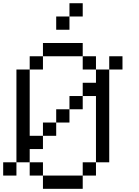

<svg xmlns="http://www.w3.org/2000/svg" viewBox="-20 -1187 873 1207"><path d="M0 -83.3V-166.7H83.3V-83.3ZM750 -833.3V-750H666.7V-833.3ZM333.3 -416.7V-333.3H250V-416.7ZM333.3 -500H416.7V-416.7H333.3ZM333.3 -1000V-1083.3H416.7V-1000ZM666.7 -166.7H583.3V-583.3H500V-666.7H583.3V-750H666.7ZM250 -916.7H500V-833.3H250ZM250 -166.7V-83.3H166.7V-166.7ZM250 -83.3H500V0H250ZM250 -333.3V-250H166.7V-166.7H83.3V-750H166.7V-333.3ZM250 -833.3V-750H166.7V-833.3ZM583.3 -166.7V-83.3H500V-166.7ZM583.3 -833.3V-750H500V-833.3ZM500 -583.3V-500H416.7V-583.3ZM500 -1166.7V-1083.3H416.7V-1166.7Z"/></svg>

Font: Galmuri11 Regular
Style: Regular
Weight: 400
Designer: Minseo Lee (Quiple)
Version: Version 2.356;hotconv 1.1.0;makeotfexe 2.6.0 DEVELOPMENT